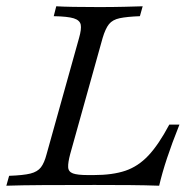

<svg xmlns="http://www.w3.org/2000/svg" viewBox="-25 -591 613 611"><path d="M-4.8 0 4 -31.5Q49.2 -33.1 71.8 -38.7Q94.4 -44.4 105.2 -58.5Q116.1 -72.6 123.4 -100.8L226.6 -470.2Q234.7 -498.4 231.9 -512.5Q229 -526.6 209.7 -532.7Q190.3 -538.7 146 -539.5L154 -571Q195.2 -568.5 289.5 -568.5Q333.9 -568.5 370.2 -569.4Q406.5 -570.2 429 -571L420.2 -539.5Q379 -537.9 356 -533.1Q333.1 -528.2 321.8 -514.1Q310.5 -500 301.6 -470.2L198.4 -100.8Q191.1 -73.4 191.9 -58.9Q192.7 -44.4 207.3 -39.1Q221.8 -33.9 254 -33.9H273.4Q333.1 -33.9 373.8 -47.6Q414.5 -61.3 447.2 -96Q479.8 -130.6 513.7 -194.4H546Q521.8 -133.9 506.5 -87.5Q491.1 -41.1 481.5 0Q437.1 -1.6 387.9 -2Q338.7 -2.4 276.6 -2.4Q183.1 -2.4 112.5 -2Q41.9 -1.6 -4.8 0Z"/></svg>

Font: Playfair 5pt SemiExpanded Light 12pt
Style: Italic
Weight: 300
Italic angle: -15.6°
Version: Version 2.000;gftools[0.9.28]